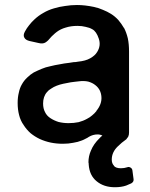

<svg xmlns="http://www.w3.org/2000/svg" viewBox="-20 -578 609 781"><path d="M498 -17.6Q496.1 -13.7 494.1 -11.7Q474.6 2 459 17.6Q434.6 41 434.6 71.3Q434.6 86.9 443.4 95.7Q443.4 96.7 443.4 96.7Q451.2 106.4 471.7 106.4Q485.4 106.4 497.1 102.5Q503.9 99.6 510.7 103.5Q517.6 107.4 518.6 115.2L523.4 151.4Q524.4 162.1 513.7 168Q504.9 171.9 493.2 176.8Q473.6 183.6 447.3 183.6Q402.3 183.6 373 159.2Q343.8 135.7 340.8 90.8Q340.8 89.8 340.8 89.4Q340.8 88.9 340.8 87.9Q339.8 85 339.8 82Q339.8 57.6 349.6 35.2Q360.4 7.8 385.7 -16.6Q389.6 -21.5 396.5 -26.4Q387.7 -31.2 377 -31.2Q358.4 -31.2 341.8 -21.5Q335 -16.6 328.1 -13.7Q321.3 -9.8 313.5 -6.8Q296.9 0 277.3 2.9Q258.8 6.8 235.4 6.8Q210 6.8 186.5 2Q163.1 -2.9 141.6 -12.7Q121.1 -22.5 104.5 -36.1Q87.9 -50.8 76.2 -69.3Q63.5 -86.9 57.6 -110.4Q51.8 -132.8 51.8 -159.2Q51.8 -182.6 56.6 -201.2Q60.5 -220.7 69.3 -235.4Q78.1 -251 90.8 -262.7Q102.5 -274.4 117.2 -283.2Q132.8 -291 149.4 -297.9Q165 -304.7 184.6 -308.6Q204.1 -313.5 222.7 -316.4Q241.2 -320.3 260.7 -322.3Q270.5 -324.2 279.3 -325.2Q288.1 -325.2 296.9 -327.1Q328.1 -330.1 346.7 -340.8Q366.2 -351.6 375 -366.2Q391.6 -392.6 381.8 -420.9Q372.1 -450.2 355.5 -459Q343.8 -465.8 328.1 -468.8Q313.5 -472.7 294.9 -472.7Q268.6 -472.7 247.1 -465.8Q226.6 -460 210.9 -448.2Q203.1 -442.4 197.3 -436.5Q190.4 -430.7 185.5 -424.8Q175.8 -412.1 165 -405.3Q154.3 -398.4 135.7 -403.3L118.2 -407.2L100.6 -411.1Q84 -415 79.1 -424.8Q73.2 -434.6 81.1 -449.2Q88.9 -463.9 98.6 -475.6Q108.4 -488.3 120.1 -499Q136.7 -514.6 156.2 -525.4Q175.8 -537.1 199.2 -543.9Q221.7 -550.8 245.1 -553.7Q268.6 -557.6 293 -557.6Q309.6 -557.6 326.2 -555.7Q343.8 -553.7 362.3 -549.8Q380.9 -545.9 398.4 -538.1Q416 -531.2 431.6 -521.5Q447.3 -511.7 460.9 -497.1Q473.6 -482.4 484.4 -463.9V-464.8Q494.1 -446.3 500 -421.9Q504.9 -398.4 504.9 -368.2V-39.1Q504.9 -29.3 502 -23.4Q501 -19.5 498 -17.6ZM372.1 -127Q394.5 -154.3 392.6 -183.6Q390.6 -213.9 368.2 -231.4Q356.4 -241.2 338.9 -246.1Q321.3 -250 299.8 -247.1Q286.1 -246.1 282.2 -245.1Q268.6 -243.2 267.6 -243.2Q252.9 -240.2 237.3 -237.3Q223.6 -234.4 210.9 -229.5Q198.2 -224.6 188.5 -217.8Q177.7 -211.9 170.9 -203.1Q163.1 -194.3 159.2 -182.6Q155.3 -170.9 155.3 -157.2Q155.3 -136.7 163.1 -122.1Q169.9 -107.4 184.6 -97.7Q199.2 -87.9 217.8 -82Q237.3 -77.1 258.8 -77.1Q280.3 -77.1 299.8 -81.1Q318.4 -85.9 334 -94.7Q345.7 -100.6 354.5 -108.4Q364.3 -116.2 372.1 -126Z"/></svg>

Font: DeepSea
Style: Medium
Weight: 500
Designer: Stem
Version: Version 3.019;git-0a5106e0b